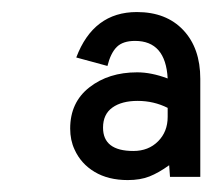

<svg xmlns="http://www.w3.org/2000/svg" viewBox="-20 -739 360 322"><path d="M206.5 -670.4Q186 -670.4 175.8 -660.2Q165.5 -649.9 160.2 -628.4L107.9 -642.6Q136.7 -718.8 209.5 -718.8Q258.8 -718.8 287.4 -688.5Q315.9 -658.2 315.9 -606.9V-442.4H265.1L263.7 -461.9Q246.1 -449.2 230.7 -443.1Q215.3 -437 194.3 -437Q161.6 -437 138.7 -450.7Q115.7 -464.4 105 -488.3Q97.7 -503.9 97.7 -523.4Q97.7 -567.4 129.9 -592.5Q162.1 -617.7 210 -617.7Q233.9 -617.7 261.2 -607.4Q257.8 -670.4 206.5 -670.4ZM203.6 -485.8Q229 -485.8 245.1 -502Q261.2 -518.1 261.2 -543V-558.1Q237.8 -569.8 210.9 -569.8Q184.1 -569.8 168.5 -558.6Q152.8 -547.4 152.8 -524.9Q152.8 -485.8 203.6 -485.8Z"/></svg>

Font: Meera Inimai
Style: Regular
Weight: 400
Version: 2.0.0+20160526